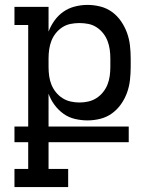

<svg xmlns="http://www.w3.org/2000/svg" viewBox="-20 -548 640 783"><path d="M258 215H39V141H95V32H39V-32H95V-446H39V-520H178V-419Q187 -443 202.5 -464.5Q218 -486 239 -500.5Q260 -515 285.5 -521.5Q311 -528 337 -528Q363 -528 389 -521.5Q415 -515 436.5 -499.5Q458 -484 473.5 -461.5Q489 -439 498 -414Q507 -389 510 -362.5Q513 -336 513 -310V-275Q513 -248 510 -221.5Q507 -195 498 -170Q489 -145 473.5 -123Q458 -101 436.5 -85.5Q415 -70 389 -63.5Q363 -57 337 -57Q311 -57 285.5 -63Q260 -69 239 -84Q218 -99 202.5 -120Q187 -141 178 -166V-32H505V32H178V141H258ZM304 -130Q322 -130 340 -134Q358 -138 373.5 -148Q389 -158 400.5 -172.5Q412 -187 418.5 -203.5Q425 -220 427.5 -238Q430 -256 430 -275V-310Q430 -328 427.5 -346Q425 -364 418.5 -381Q412 -398 400.5 -412.5Q389 -427 373.5 -437Q358 -447 340 -450.5Q322 -454 304 -454Q286 -454 268 -450.5Q250 -447 234.5 -437Q219 -427 207.5 -412.5Q196 -398 189.5 -381Q183 -364 180.5 -346Q178 -328 178 -310V-275Q178 -256 180.5 -238Q183 -220 189.5 -203.5Q196 -187 207.5 -172.5Q219 -158 234.5 -148Q250 -138 268 -134Q286 -130 304 -130Z"/></svg>

Font: Iosevka HT Extended
Style: Regular
Weight: 400
Width: 7
Monospace: yes
Designer: Belleve Invis
Foundry: Belleve Invis
Version: Version 32.3.0; ttfautohint (v1.8.4)